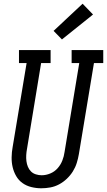

<svg xmlns="http://www.w3.org/2000/svg" viewBox="-20 -1004 575 1032"><path d="M202 8Q175 8 148.5 1.5Q122 -5 101 -20Q80 -35 67 -57.5Q54 -80 48 -105.5Q42 -131 42.5 -159Q43 -187 48 -214L123 -665H82V-735H252V-665H201L125 -203Q122 -187 121 -170.5Q120 -154 122 -138Q124 -122 130 -107.5Q136 -93 146.5 -82.5Q157 -72 172.5 -67Q188 -62 204 -62Q227 -62 250 -71.5Q273 -81 289.5 -99.5Q306 -118 315 -141Q324 -164 327 -187L406 -665H365V-735H535V-665H485L404 -176Q400 -152 392.5 -128Q385 -104 371.5 -82.5Q358 -61 339 -43Q320 -25 297.5 -13Q275 -1 250.5 3.5Q226 8 202 8ZM313 -792 268 -838 424 -984 480 -926Z"/></svg>

Font: Iosevka Gothic
Style: Italic
Weight: 400
Italic angle: -9°
Monospace: yes
Designer: Belleve Invis
Foundry: Belleve Invis
Version: Version 15.5.1; ttfautohint (v1.8.4)